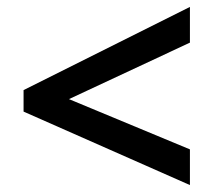

<svg xmlns="http://www.w3.org/2000/svg" viewBox="-20 -639 617 554"><path d="M528 -105 48 -317V-379L528 -619V-516L179 -353L528 -208Z"/></svg>

Font: Noto Sans Meetei Mayek SemiBold
Style: Regular
Weight: 600
Designer: Monotype Design Team and Neelakash Kshetrimayum
Foundry: Monotype Imaging Inc.
Version: Version 2.002; ttfautohint (v1.8.4.7-5d5b)